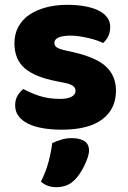

<svg xmlns="http://www.w3.org/2000/svg" viewBox="-20 -522 532 798"><path d="M462 -145Q462 -69 405 -26Q348 17 237 17Q195 17 159 11Q123 5 97.5 -7.5Q72 -20 57.5 -39Q43 -58 43 -84Q43 -108 53 -124.5Q63 -141 77 -152Q106 -136 143.5 -123.5Q181 -111 230 -111Q261 -111 277.5 -120Q294 -129 294 -144Q294 -158 282 -166Q270 -174 242 -179L212 -185Q125 -202 82.5 -238.5Q40 -275 40 -343Q40 -380 56 -410Q72 -440 101 -460Q130 -480 170.5 -491Q211 -502 260 -502Q297 -502 329.5 -496.5Q362 -491 386 -480Q410 -469 424 -451.5Q438 -434 438 -410Q438 -387 429.5 -370.5Q421 -354 408 -343Q400 -348 384 -353.5Q368 -359 349 -363.5Q330 -368 310.5 -371Q291 -374 275 -374Q242 -374 224 -366.5Q206 -359 206 -343Q206 -332 216 -325Q226 -318 254 -312L285 -305Q381 -283 421.5 -244.5Q462 -206 462 -145ZM293 223Q276 241 256.5 248.5Q237 256 214 256Q176 256 150 233Q171 191 181.5 151.5Q192 112 197 73Q213 65 234.5 58.5Q256 52 278 52Q310 52 330 64Q350 76 350 104Q350 116 344.5 132.5Q339 149 331 165.5Q323 182 313 197.5Q303 213 293 223Z"/></svg>

Font: Baloo Bhaina
Style: Regular
Weight: 400
Designer: Manish Minz, Shuchita Grover and Ek Type
Foundry: Ek Type
Version: Version 1.443;PS 1.000;hotconv 16.6.51;makeotf.lib2.5.65220;